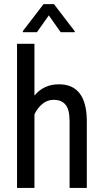

<svg xmlns="http://www.w3.org/2000/svg" viewBox="-20 -927 512 947"><path d="M149.9 -455.6Q195.8 -511.2 270.5 -511.2Q406.2 -511.2 408.2 -333V-2V0H406.2H324.7H323.2V-2V-329.1Q323.2 -387.2 303.2 -410.6Q283.7 -434.6 244.1 -434.6Q213.9 -434.6 189.5 -414.8Q165 -395 149.9 -362.8V-2V0H147.9H65.9H64V-2V-710.9H149.9ZM348.6 -772.9V-768.1H279.3L220.7 -851.1L162.1 -768.1H92.8V-773.9L194.8 -906.7H246.1Z"/></svg>

Font: MAUL Condensed
Style: Condensed Regular
Weight: 400
Designer: MAUL
Version: Version 1.0; 2020; ttfautohint (v1.8.3)